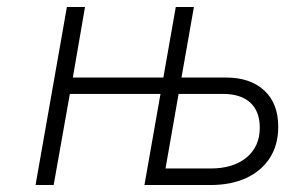

<svg xmlns="http://www.w3.org/2000/svg" viewBox="-20 -531 850 551"><path d="M82 0 172 -511H224L189 -308.5H449L484.5 -511H536.5L446.5 0H394.5L441 -261.5H180.5L134 0ZM394.5 0 484.5 -511H536.5L500.5 -308.5H628.5Q698 -308.5 738.2 -271.5Q778.5 -234.5 778.5 -167Q778.5 -115.5 754.5 -78Q730.5 -40.5 686.8 -20.2Q643 0 583.5 0ZM455 -47.5H584.5Q649.5 -47.5 687.5 -79Q725.5 -110.5 725.5 -164.5Q725.5 -211.5 698.2 -236.5Q671 -261.5 619.5 -261.5H492.5Z"/></svg>

Font: Overpass ExtraLight
Style: Italic
Weight: 250
Italic angle: -10°
Designer: Delve Withrington, Dave Bailey, Thomas Jockin
Foundry: Delve Fonts LLC
Version: Version 4.000